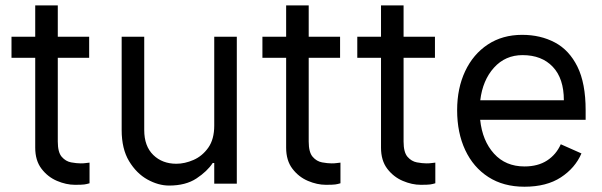

<svg xmlns="http://www.w3.org/2000/svg" viewBox="-20 -682 2237 713"><path d="M311.1 -545.5V-467.3H194.6V-156.2Q194.6 -116.5 209.3 -99.6Q224.1 -82.7 244.1 -79Q264.2 -75.3 279.8 -75.3Q290.5 -75.3 296.2 -76.2Q301.8 -77.1 312.5 -78.1V-1.4Q301.8 1.8 293 3Q284.1 4.3 258.5 4.3Q225.9 4.3 191.6 -10.3Q157.3 -24.9 134.1 -55.4Q110.8 -85.9 110.8 -133.5V-467.3H22.7V-545.5H110.8V-661.9H194.6V-545.5Z M775.6 -215.9V-545.5H859.4V0H775.6V-76.7H769.9Q749.6 -45.8 709.7 -19.4Q669.7 7.1 608 7.1Q568.2 7.1 527.5 -15.4Q486.9 -38 459.3 -83.6Q431.8 -129.3 431.8 -198.9V-545.5H515.6V-198.9Q515.6 -139.2 549.2 -106.5Q582.7 -73.9 634.9 -73.9Q666.2 -73.9 698.7 -88.1Q731.2 -102.3 753.4 -133.5Q775.6 -164.8 775.6 -215.9Z M1242.9 -545.5V-467.3H1126.4V-156.2Q1126.4 -116.5 1141.2 -99.6Q1155.9 -82.7 1176 -79Q1196 -75.3 1211.6 -75.3Q1222.3 -75.3 1228 -76.2Q1233.7 -77.1 1244.3 -78.1V-1.4Q1233.7 1.8 1224.8 3Q1215.9 4.3 1190.3 4.3Q1157.7 4.3 1123.4 -10.3Q1089.1 -24.9 1065.9 -55.4Q1042.6 -85.9 1042.6 -133.5V-467.3H954.5V-545.5H1042.6V-661.9H1126.4V-545.5Z M1595.2 -545.5V-467.3H1478.7V-156.2Q1478.7 -116.5 1493.4 -99.6Q1508.2 -82.7 1528.2 -79Q1548.3 -75.3 1563.9 -75.3Q1574.6 -75.3 1580.3 -76.2Q1585.9 -77.1 1596.6 -78.1V-1.4Q1585.9 1.8 1577.1 3Q1568.2 4.3 1542.6 4.3Q1509.9 4.3 1475.7 -10.3Q1441.4 -24.9 1418.1 -55.4Q1394.9 -85.9 1394.9 -133.5V-467.3H1306.8V-545.5H1394.9V-661.9H1478.7V-545.5Z M1927.6 11.4Q1849.4 11.4 1793.5 -24.7Q1737.6 -60.7 1707.6 -124.8Q1677.6 -188.9 1677.6 -272.7Q1677.6 -354.4 1707.4 -417.6Q1737.2 -480.8 1791.5 -516.7Q1845.9 -552.6 1919 -552.6Q1987.2 -552.6 2040.5 -524.3Q2093.8 -496.1 2124.3 -434.5Q2154.8 -372.9 2154.8 -272.7V-237.2H1763.1Q1771.3 -159.1 1814.5 -111.5Q1857.6 -63.9 1927.6 -63.9Q1977.6 -63.9 2011.5 -85.9Q2045.5 -108 2062.5 -146.3L2139.2 -112.2Q2115.8 -57.9 2062.7 -23.3Q2009.6 11.4 1927.6 11.4ZM1920.5 -477.3Q1856.5 -477.3 1814.5 -430.8Q1772.4 -384.2 1763.5 -309.7H2073.9Q2073.9 -390.6 2032.8 -433.9Q1991.8 -477.3 1920.5 -477.3Z"/></svg>

Font: Interface
Style: Regular
Weight: 400
Designer: Rasmus Andersson
Foundry: rsms
Version: Version 1.8